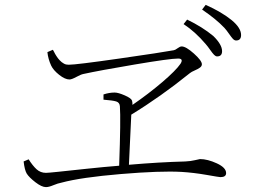

<svg xmlns="http://www.w3.org/2000/svg" viewBox="-20 -808 1040 789"><path d="M734.4 -709 749 -727.5Q811.5 -697.3 856.4 -660.2Q892.6 -625 892.6 -597.7Q892.6 -576.2 872.1 -576.2Q866.2 -576.2 859.9 -582.5Q853.5 -588.9 843.3 -603.5Q833 -618.2 825.2 -627Q782.2 -677.7 734.4 -709ZM174.8 -593.8 197.3 -603.5Q198.2 -602.5 201.7 -595.7Q205.1 -588.9 206.5 -586.4Q208 -584 211.9 -577.6Q215.8 -571.3 218.3 -568.4Q220.7 -565.4 225.1 -560.5Q229.5 -555.7 233.4 -552.7Q237.3 -549.8 242.2 -546.9Q247.1 -543.9 252 -543Q256.8 -542 262.7 -542Q293 -542 470.2 -567.4Q647.5 -592.8 694.3 -601.6Q700.2 -602.5 710 -609.9Q719.7 -617.2 726.6 -617.2Q744.1 -617.2 776.9 -587.9Q809.6 -558.6 809.6 -543.9Q809.6 -536.1 801.8 -530.3Q793.9 -524.4 780.3 -518.6Q766.6 -512.7 760.7 -507.8Q639.6 -410.2 519.5 -336.9Q516.6 -283.2 509.8 -130.9Q632.8 -141.6 741.2 -144.5Q763.7 -145.5 781.7 -149.9Q799.8 -154.3 801.8 -154.3Q833 -154.3 871.1 -136.7Q909.2 -119.1 909.2 -96.7Q909.2 -80.1 885.7 -80.1Q880.9 -80.1 828.1 -89.4Q775.4 -98.6 725.6 -101.6Q639.6 -106.4 476.6 -92.8Q313.5 -79.1 233.4 -57.6Q217.8 -54.7 199.2 -46.9Q180.7 -39.1 168.9 -39.1Q151.4 -39.1 125.5 -59.1Q99.6 -79.1 89.8 -94.7Q81.1 -109.4 77.1 -144.5L97.7 -153.3Q114.3 -127 130.4 -112.3Q146.5 -97.7 168.9 -97.7Q177.7 -97.7 219.7 -102.1Q261.7 -106.4 334.5 -114.3Q407.2 -122.1 469.7 -127Q476.6 -319.3 472.7 -371.1Q471.7 -386.7 457.5 -391.1Q443.4 -395.5 405.3 -398.4V-419.9Q428.7 -427.7 451.2 -427.7Q465.8 -427.7 492.7 -416Q519.5 -404.3 522.5 -394.5Q524.4 -388.7 524.4 -377Q589.8 -421.9 646.5 -470.2Q703.1 -518.6 721.7 -545.9Q735.4 -567.4 711.9 -567.4Q678.7 -567.4 534.2 -543Q389.6 -518.6 322.3 -503.9Q312.5 -502 293.5 -491.7Q274.4 -481.4 265.6 -481.4Q247.1 -481.4 223.1 -500.5Q199.2 -519.5 190.4 -538.1Q177.7 -565.4 174.8 -593.8ZM810.5 -768.6 825.2 -788.1Q890.6 -758.8 931.6 -725.6Q970.7 -693.4 970.7 -664.1Q970.7 -641.6 950.2 -641.6Q943.4 -641.6 937 -648.4Q930.7 -655.3 920.9 -669.4Q911.1 -683.6 902.3 -693.4Q868.2 -729.5 810.5 -768.6Z"/></svg>

Font: GenYoMin TW TTF ExtraLight
Style: Regular
Weight: 250
Version: Version 1.300